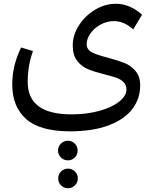

<svg xmlns="http://www.w3.org/2000/svg" viewBox="-20 -593 829 1019"><path d="M552 -287Q607 -272 641 -258.5Q675 -245 699.5 -216Q724 -187 724 -140Q724 -69 682 -14Q640 41 556 72.5Q472 104 351 104Q193 104 119 39Q45 -26 45 -145Q45 -245 92 -341L155 -322Q127 -245 127 -158Q127 14 359 14Q442 14 509 -5Q576 -24 613.5 -54.5Q651 -85 651 -118Q651 -142 636 -157Q621 -172 598.5 -180Q576 -188 536 -198Q481 -212 447.5 -225.5Q414 -239 390 -269.5Q366 -300 366 -352Q366 -406 398 -457Q430 -508 483 -540.5Q536 -573 596 -573Q631 -573 666.5 -558.5Q702 -544 734 -515L687 -437Q638 -481 585 -481Q547 -481 513.5 -462.5Q480 -444 460 -415.5Q440 -387 440 -359Q440 -330 467.5 -315.5Q495 -301 552 -287ZM288 206Q288 184 303.5 169Q319 154 340 154Q362 154 377 169Q392 184 392 206Q392 228 377 243Q362 258 340 258Q319 258 303.5 243Q288 228 288 206ZM289 354Q289 332 304 317Q319 302 341 302Q362 302 377.5 317Q393 332 393 354Q393 376 377.5 391Q362 406 341 406Q319 406 304 391Q289 376 289 354Z"/></svg>

Font: Fira GO
Style: Regular
Weight: 400
Designer: Carrois Corporate
Foundry: Carrois Corporate GbR
Version: Version 0.300